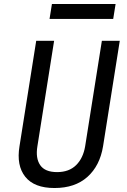

<svg xmlns="http://www.w3.org/2000/svg" viewBox="-20 -935 640 965"><path d="M254 10Q152 10 107 -46.5Q62 -103 78 -200L162 -730H252L168 -200Q158 -140 182 -105Q206 -70 267 -70Q327 -70 362.5 -105Q398 -140 408 -200L492 -730H582L498 -200Q482 -102 419.5 -46Q357 10 254 10ZM229 -840 241 -915H561L549 -840Z"/></svg>

Font: JetBrains Mono NL
Style: Italic
Weight: 400
Italic angle: -9°
Monospace: yes
Designer: Philipp Nurullin, Konstantin Bulenkov
Foundry: JetBrains
Version: Version 2.305; ttfautohint (v1.8.4.7-5d5b)